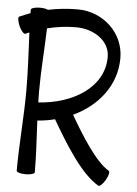

<svg xmlns="http://www.w3.org/2000/svg" viewBox="-81 -866 677 951"><g transform="rotate(5 257.5 -391.0)"><path d="M19 -679C25 -682 31 -685 38 -687C42 -591 48 -496 48 -400C48 -267 35 -133 35 0C35 8 55 14 80 14C105 14 125 8 125 0C125 -85 119 -171 115 -256C145 -258 174 -263 202 -270C272 -150 356 -12 444 39C451 43 466 29 479 7C491 -14 496 -35 489 -39C424 -77 349 -196 289 -300C411 -357 498 -464 498 -600C498 -725 393 -822 267 -822C217 -822 168 -817 120 -807C112 -811 97 -814 80 -814C55 -814 35 -808 35 -800C35 -794 35 -788 35 -783C17 -776 -1 -769 -19 -761C-26 -758 -23 -737 -13 -714C-3 -692 11 -676 19 -679ZM111 -400C111 -505 120 -610 123 -715C170 -727 218 -733 267 -733C354 -733 435 -681 435 -600C435 -447 281 -356 112 -346C112 -364 111 -382 111 -400Z"/></g></svg>

Font: Nupuram
Style: Regular
Weight: 400
Designer: Santhosh Thottingal (santhosh.thottingal@gmail.com)
Foundry: SMC
Version: Version 1.000